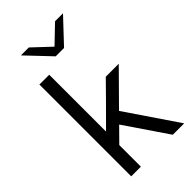

<svg xmlns="http://www.w3.org/2000/svg" viewBox="-264 -949 1025 1025"><g transform="rotate(-45 248.0 -436.5)"><path d="M118 -873H178L278 -779L376 -873H436L309 -738H246ZM78 0V-693H152V-264Q290 -402 358 -472H456L279 -293L478 0H392L228 -241Q203 -215 151 -163V0Z"/></g></svg>

Font: Coval
Style: Light
Weight: 300
Foundry: Context Ltd
Version: Version 001.000